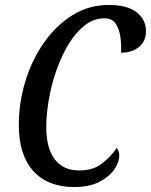

<svg xmlns="http://www.w3.org/2000/svg" viewBox="-20 -746 610 776"><path d="M280 10Q173 10 114.5 -55Q56 -120 56 -240Q56 -331 82.5 -417.5Q109 -504 157.5 -573.5Q206 -643 272.5 -684.5Q339 -726 420 -726Q494 -726 532 -696.5Q570 -667 570 -620Q570 -579 541.5 -556Q513 -533 469 -533Q471 -561 467 -593.5Q463 -626 448.5 -649Q434 -672 402 -672Q359 -672 322.5 -643.5Q286 -615 257.5 -568Q229 -521 208.5 -463Q188 -405 177.5 -344.5Q167 -284 167 -231Q167 -148 201 -102.5Q235 -57 301 -57Q357 -57 393.5 -86Q430 -115 452 -148Q455 -144 458.5 -136Q462 -128 462 -118Q462 -90 441.5 -60.5Q421 -31 380.5 -10.5Q340 10 280 10Z"/></svg>

Font: Noto Serif ExtraCondensed Medium
Style: Italic
Weight: 500
Width: 2
Italic angle: -12°
Designer: Monotype Design Team
Foundry: Monotype Imaging Inc.
Version: Version 2.013; ttfautohint (v1.8.4.7-5d5b)